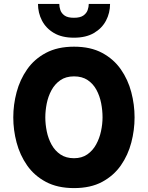

<svg xmlns="http://www.w3.org/2000/svg" viewBox="-20 -951 757 983"><path d="M359 12Q274.5 12 215 -19.8Q155.5 -51.5 118.8 -104.2Q82 -157 65 -221Q48 -285 48 -350Q48 -415 65 -479Q82 -543 118.8 -595.8Q155.5 -648.5 215 -680.2Q274.5 -712 359 -712Q444 -712 503 -680.2Q562 -648.5 598.8 -595.8Q635.5 -543 652.2 -479Q669 -415 669 -350Q669 -285 652.2 -221Q635.5 -157 598.8 -104.2Q562 -51.5 503 -19.8Q444 12 359 12ZM359 -141Q399 -141 427 -160.5Q455 -180 472.2 -211.5Q489.5 -243 497.2 -279.5Q505 -316 505 -350Q505 -386 497.8 -423Q490.5 -460 473.8 -491Q457 -522 428.8 -541Q400.5 -560 359 -560Q317 -560 288.8 -540.2Q260.5 -520.5 243.5 -489Q226.5 -457.5 219.2 -420.8Q212 -384 212 -350Q212 -315 219.5 -278.2Q227 -241.5 244.2 -210.2Q261.5 -179 289.8 -160Q318 -141 359 -141ZM358.5 -758Q297 -758 256.2 -782Q215.5 -806 195 -845.5Q174.5 -885 174.5 -931H283.5Q283.5 -916 289 -899.5Q294.5 -883 310.5 -871.5Q326.5 -860 358.5 -860Q390.5 -860 406.8 -871.5Q423 -883 428.8 -899.5Q434.5 -916 434.5 -931H543.5Q543.5 -885 522.8 -845.5Q502 -806 461 -782Q420 -758 358.5 -758Z"/></svg>

Font: Overpass Black
Style: Regular
Weight: 900
Designer: Delve Withrington, Dave Bailey, Thomas Jockin
Foundry: Delve Fonts LLC
Version: Version 4.000; ttfautohint (v1.8.3)